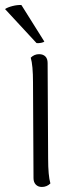

<svg xmlns="http://www.w3.org/2000/svg" viewBox="-45 -732 301 762"><path d="M155 -4Q141 10 121 10Q106 10 97 0.5Q88 -9 88 -25L86 -405Q86 -473 77 -503Q91 -517 110 -517Q126 -517 135 -508Q144 -499 144 -482L146 -103Q146 -35 155 -4ZM40 -712 131 -567Q128 -564 118 -562Q108 -560 100 -561L-25 -696Q-15 -703 4.5 -708Q24 -713 40 -712Z"/></svg>

Font: Arima Madurai Light
Style: Regular
Weight: 300
Designer: Joana Correia and Natanael Gama
Foundry: NDISCOVER
Version: Version 1.020